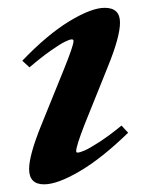

<svg xmlns="http://www.w3.org/2000/svg" viewBox="-20 -465 379 496"><path d="M93.8 11.2Q55.2 11.2 55.2 -28.3Q55.2 -64 86.4 -141.1L145 -285.6Q169.9 -347.2 169.9 -358.9Q169.9 -363.3 165.5 -363.3Q160.2 -363.3 147.7 -357.2Q135.3 -351.1 110.8 -334Q86.4 -316.9 56.2 -291L37.6 -308.1Q102.1 -375.5 159.2 -410.2Q216.3 -444.8 250.5 -444.8Q290 -444.8 290 -406.7Q290 -370.1 259.3 -294.4L198.2 -142.6Q176.8 -87.4 176.8 -74.7Q176.8 -70.8 180.2 -70.8Q186 -70.8 198.5 -76.2Q210.9 -81.5 236.6 -98.1Q262.2 -114.7 293.9 -140.6L311 -122.1Q243.2 -56.2 185.8 -22.5Q128.4 11.2 93.8 11.2Z"/></svg>

Font: Elstob
Style: Bold Italic
Weight: 700
Italic angle: -20°
Designer: Peter S. Baker
Version: Version 1.015